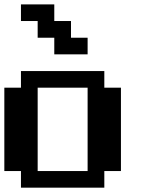

<svg xmlns="http://www.w3.org/2000/svg" viewBox="-20 -866 732 886"><path d="M384.3 -76.7V-461.4H153.8V-76.7ZM76.7 0V-76.7H0V-461.4H76.7V-538.1H461.4V-461.4H538.1V-76.7H461.4V0ZM230.5 -615.2V-691.9H153.8V-769H76.7V-845.7H230.5V-769H307.6V-691.9H384.3V-615.2Z"/></svg>

Font: Good Old DOS
Style: Regular
Weight: 400
Designer: Vasily Draigo
Foundry: Vasily Draigo
Version: 1.0